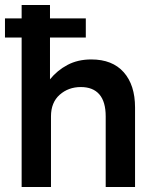

<svg xmlns="http://www.w3.org/2000/svg" viewBox="-29 -752 619 772"><path d="M338 -513Q284 -513 242.5 -491Q201 -469 172 -433V-732H58V0H176V-284Q176 -340 211 -371Q246 -402 296 -402Q345 -402 370.5 -372.5Q396 -343 396 -284V0H514V-320Q514 -410 468.5 -461.5Q423 -513 338 -513ZM316 -678H-9V-601H316Z"/></svg>

Font: Geom Medium
Style: Bold
Weight: 500
Version: Version 1.102